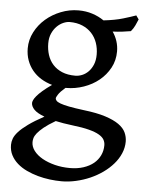

<svg xmlns="http://www.w3.org/2000/svg" viewBox="-52 -511 601 796"><g transform="rotate(5 249.0 -113.0)"><path d="M333.5 -293Q333.5 -318.4 325.7 -341.1Q317.9 -363.8 302.2 -380.9Q286.6 -397.9 263.7 -407.7Q240.7 -417.5 210.4 -417.5Q198.2 -417.5 184.1 -411.4Q169.9 -405.3 157.7 -393.3Q145.5 -381.3 137.5 -363.5Q129.4 -345.7 129.4 -321.8Q129.4 -296.4 136.7 -273.7Q144 -251 159.2 -234.1Q174.3 -217.3 197.5 -207.5Q220.7 -197.8 252.4 -197.8Q266.6 -197.8 281 -203.6Q295.4 -209.5 307.1 -221.4Q318.8 -233.4 326.2 -251.2Q333.5 -269 333.5 -293ZM259.3 8.3Q238.8 5.9 221.4 2.9Q204.1 0 188.5 -3.4Q158.2 14.2 140.6 28.6Q123 43 114 54.4Q105 65.9 102.5 75Q100.1 84 100.1 91.8Q100.1 110.8 113 127.9Q126 145 148.4 157.7Q170.9 170.4 200.7 178Q230.5 185.5 263.7 185.5Q294.9 185.5 320.1 177.2Q345.2 168.9 362.3 154.8Q379.4 140.6 388.7 121.1Q397.9 101.6 397.9 79.1Q397.9 66.9 392.1 56.2Q386.2 45.4 370.8 36.4Q355.5 27.3 328.6 20.3Q301.8 13.2 259.3 8.3ZM416.5 -313Q416.5 -275.4 399.7 -244.4Q382.8 -213.4 355.5 -191.2Q328.1 -168.9 292.5 -156.5Q256.8 -144 219.7 -144H216.8Q195.3 -125.5 187.7 -113.3Q180.2 -101.1 180.2 -98.1Q180.2 -92.8 184.6 -87.6Q189 -82.5 201.9 -77.6Q214.8 -72.8 238.5 -68.1Q262.2 -63.5 300.3 -58.6Q355 -52.2 390.6 -40.8Q426.3 -29.3 447.3 -14.4Q468.3 0.5 476.6 18.6Q484.9 36.6 484.9 56.2Q484.9 81.5 474.6 105.5Q464.4 129.4 446.3 150.1Q428.2 170.9 404.1 188Q379.9 205.1 352.1 217.3Q324.2 229.5 293.9 236.3Q263.7 243.2 234.4 243.2Q210.4 243.2 184.8 240Q159.2 236.8 134.5 230Q109.9 223.1 87.6 212.6Q65.4 202.1 48.6 187.3Q31.7 172.4 22 153.6Q12.2 134.8 12.2 110.8Q12.2 98.1 17.1 84.7Q22 71.3 35.9 55.9Q49.8 40.5 74.7 22.5Q99.6 4.4 140.1 -17.6Q109.9 -28.8 96.9 -42.2Q84 -55.7 84 -69.8Q84 -74.2 87.2 -81.5Q90.3 -88.9 98.9 -99.1Q107.4 -109.4 122.3 -122.3Q137.2 -135.3 160.2 -151.4Q134.8 -158.7 113.8 -171.6Q92.8 -184.6 77.9 -202.9Q63 -221.2 54.7 -244.1Q46.4 -267.1 46.4 -293.9Q46.4 -329.6 63 -361.6Q79.6 -393.6 106.9 -417.2Q134.3 -440.9 169.7 -454.8Q205.1 -468.8 243.2 -468.8Q273.9 -468.8 300.5 -460.2Q327.1 -451.7 349.1 -436.5Q397.5 -441.9 429.9 -451.7Q462.4 -461.4 482.9 -468.8L494.1 -453.1Q488.8 -440.4 482.7 -427.2Q476.6 -414.1 466.3 -401.9Q448.7 -398.9 430.9 -396.7Q413.1 -394.5 391.1 -393.6Q403.3 -376 409.9 -355.5Q416.5 -335 416.5 -313Z"/></g></svg>

Font: Gentium Book Basic
Style: Regular
Weight: 400
Designer: J. Victor Gaultney and Annie Olsen
Foundry: SIL International
Version: Version 1.102; 2013; Maintenance release